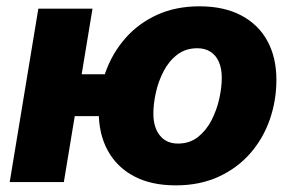

<svg xmlns="http://www.w3.org/2000/svg" viewBox="-20 -568 913 599"><path d="M10.3 0 99.6 -541H268.6L179.2 0ZM164.6 -205.6 186.5 -336.4H348.1L326.7 -205.6ZM528.3 10.3Q451.7 10.3 398.2 -18.1Q344.7 -46.4 316.4 -97.9Q288.1 -149.4 288.1 -218.3Q288.1 -284.7 309.6 -344Q331.1 -403.3 371.8 -449.5Q412.6 -495.6 470.7 -522Q528.8 -548.3 602.5 -548.3Q678.7 -548.3 732.4 -520Q786.1 -491.7 814.2 -440.2Q842.3 -388.7 842.3 -319.3Q842.3 -253.9 821.5 -194.6Q800.8 -135.3 760.3 -89.1Q719.7 -43 661.4 -16.4Q603 10.3 528.3 10.3ZM535.2 -120.1Q571.8 -120.1 597.7 -140.6Q623.5 -161.1 639.9 -192.9Q656.2 -224.6 664.1 -260Q671.9 -295.4 671.9 -325.2Q671.9 -354.5 662.8 -375Q653.8 -395.5 636.7 -406.5Q619.6 -417.5 595.7 -417.5Q559.1 -417.5 533 -397.5Q506.8 -377.4 490.5 -345.9Q474.1 -314.5 466.3 -279.3Q458.5 -244.1 458.5 -213.9Q458.5 -170.4 478.8 -145.3Q499 -120.1 535.2 -120.1Z"/></svg>

Font: Inter 17pt ExtraBold
Style: Italic
Weight: 800
Italic angle: -9.3988°
Version: Version 4.001;git-66647c0bb